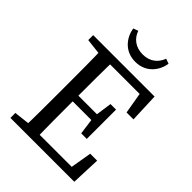

<svg xmlns="http://www.w3.org/2000/svg" viewBox="-247 -984 1099 1099"><g transform="rotate(45 302.0 -435.0)"><path d="M45 0H185V-55H175L45 -40V0ZM137 0H233C230 -103 230 -207 230 -322V-360C230 -465 230 -569 233 -670H137C140 -567 140 -463 140 -360V-310C140 -205 140 -101 137 0ZM185 0H562L569 -178H513L486 -20L521 -50H185V0ZM185 -319H411V-365H185V-319ZM394 -224H439V-461H394L379 -355V-335L394 -224ZM45 -630 175 -615H185V-670H45V-630ZM493 -492H549L542 -670H185V-620H501L466 -650L493 -492ZM180 -859C189 -800 234 -732 323 -732C412 -732 457 -800 466 -859L436 -870C419 -825 383 -792 323 -792C264 -792 225 -825 210 -870L180 -859Z"/></g></svg>

Font: Source Serif Variable
Style: Regular
Weight: 389
Designer: Frank Grießhammer
Foundry: Adobe Systems Incorporated
Version: Version 3.001;hotconv 1.0.111;makeotfexe 2.5.65597